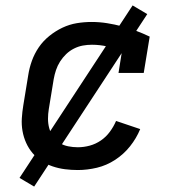

<svg xmlns="http://www.w3.org/2000/svg" viewBox="-20 -619 640 708"><path d="M267 8Q243 8 219.5 5Q196 2 174 -5.5Q152 -13 133.5 -25Q115 -37 100.5 -54Q86 -71 76.5 -92Q67 -113 63 -136Q59 -159 60.5 -183Q62 -207 66 -231L84 -341Q88 -368 97.5 -394.5Q107 -421 123 -444.5Q139 -468 162 -486.5Q185 -505 210.5 -517Q236 -529 263 -533.5Q290 -538 318 -538Q347 -538 375 -533.5Q403 -529 429.5 -522Q456 -515 481.5 -505.5Q507 -496 532 -484L510 -350H417L430 -432Q404 -441 376 -447.5Q348 -454 319 -454Q302 -454 285.5 -451Q269 -448 253 -440Q237 -432 224 -419.5Q211 -407 201.5 -392Q192 -377 186.5 -360.5Q181 -344 178 -327L160 -217Q157 -199 157 -181Q157 -163 161.5 -146.5Q166 -130 175.5 -115.5Q185 -101 199.5 -92Q214 -83 231.5 -79.5Q249 -76 267 -76Q289 -76 311 -82Q333 -88 352 -101Q371 -114 385 -133Q399 -152 408 -173L497 -143Q483 -109 459.5 -79.5Q436 -50 404.5 -29.5Q373 -9 337.5 -0.5Q302 8 267 8ZM106 69 52 37 469 -599 523 -567Z"/></svg>

Font: Iosevka Curly Slab MdEx
Style: Italic
Weight: 500
Width: 7
Italic angle: -9°
Monospace: yes
Designer: Belleve Invis
Foundry: Belleve Invis
Version: Version 11.0.0; ttfautohint (v1.8.3)